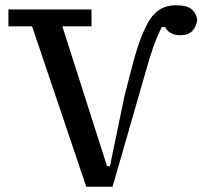

<svg xmlns="http://www.w3.org/2000/svg" viewBox="-20 -706 784 730"><path d="M308 4 102 -606H12V-670H328V-606H217L387 -74H398L453 -340L483 -456Q514 -575 549 -630.5Q584 -686 648 -686Q691 -686 709 -670.5Q727 -655 730 -630Q726 -604 711 -588Q696 -572 665 -572Q647 -572 632 -579Q617 -586 608 -603H595Q576 -565 563 -527.5Q550 -490 539 -451L408 4Z"/></svg>

Font: Source Serif 4 Caption
Style: Regular
Weight: 400
Designer: Frank Grießhammer
Foundry: Adobe Systems Incorporated
Version: Version 4.004;hotconv 1.0.117;makeotfexe 2.5.65602